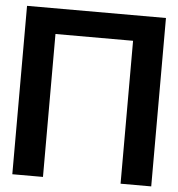

<svg xmlns="http://www.w3.org/2000/svg" viewBox="-52 -763 752 811"><g transform="rotate(5 324.5 -357.0)"><path d="M619 0H489V-606H160V0H30V-714H619Z"/></g></svg>

Font: Non Bureau Medium
Style: Regular
Weight: 500
Designer: Jona Saucedo
Foundry: Non Foundry
Version: Version 1.000; ttfautohint (v1.8.4)